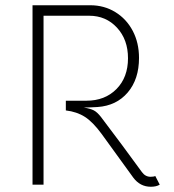

<svg xmlns="http://www.w3.org/2000/svg" viewBox="-20 -704 663 732"><path d="M589 0Q576 8 555 8Q514 8 488 -27L367 -194Q334 -239 303.5 -258.5Q273 -278 231 -283V-320H309Q380 -320 424 -364.5Q468 -409 468 -482Q468 -553 426 -598.5Q384 -644 320 -644H146V0H104V-684H324Q377 -684 419.5 -658Q462 -632 486 -586.5Q510 -541 510 -483Q510 -402 467 -351.5Q424 -301 352 -296Q318 -294 299 -294Q325 -290 338 -283Q351 -276 365 -258Q397 -216 445 -151.5Q493 -87 521 -48Q534 -30 554 -30Q566 -30 572 -33Z"/></svg>

Font: Bellota Text Light
Style: Regular
Weight: 300
Designer: Kemie Guaida
Foundry: Kemie Guaida
Version: Version 4.001